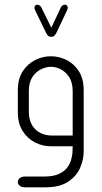

<svg xmlns="http://www.w3.org/2000/svg" viewBox="-20 -624 436 819"><path d="M199 -506 239 -591Q245 -604 257 -604Q262 -604 265.5 -600.5Q269 -597 269 -591Q269 -586 266 -580L223 -489Q219 -480 213.5 -473.5Q208 -467 199 -467Q188 -467 183 -473.5Q178 -480 174 -489L130 -580Q127 -586 127 -591Q127 -597 130.5 -600.5Q134 -604 139 -604Q150 -604 157 -591ZM290 0H197Q162 0 130 -16Q98 -32 77 -64.5Q56 -97 56 -146V-238Q56 -288 77 -320Q98 -352 130 -368Q162 -384 197 -384Q232 -384 264 -368Q296 -352 316.5 -320Q337 -288 337 -238V23Q337 57 321.5 92.5Q306 128 270 151.5Q234 175 174 175H86Q73 175 64.5 168.5Q56 162 56 153Q56 142 64.5 135.5Q73 129 86 129H169Q207 129 231 118Q255 107 267 90.5Q279 74 283.5 57Q288 40 289 29ZM290 -46V-234Q290 -272 275.5 -294.5Q261 -317 240 -328Q219 -339 198 -339Q176 -339 154 -328Q132 -317 117.5 -294.5Q103 -272 103 -234V-149Q103 -112 117.5 -89Q132 -66 154 -56Q176 -46 198 -46Z"/></svg>

Font: Beiruti Light
Style: Regular
Weight: 300
Designer: Arlette Boutros
Foundry: Boutros
Version: Version 1.41